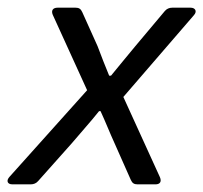

<svg xmlns="http://www.w3.org/2000/svg" viewBox="-52 -482 532 502"><path d="M-19.5 0H28.3C36.1 0 43 -2.9 47.9 -8.8L135.7 -107.4C161.1 -137.7 185.5 -164.1 207 -191.4H210.9C223.6 -164.1 235.4 -133.8 248 -106.4L290 -11.7C293.9 -2.9 298.8 0 307.6 0H354.5C366.2 0 371.1 -6.8 366.2 -18.6L270.5 -228.5L455.1 -442.4C463.9 -452.1 459 -461.9 446.3 -461.9H398.4C390.6 -461.9 383.8 -459 378.9 -453.1L301.8 -361.3C280.3 -335 258.8 -309.6 238.3 -284.2H233.4C222.7 -309.6 213.9 -333 203.1 -361.3L163.1 -450.2C159.2 -459 154.3 -461.9 145.5 -461.9H98.6C86.9 -461.9 81.1 -455.1 85.9 -443.4L175.8 -246.1L-27.3 -19.5C-36.1 -9.8 -33.2 0 -19.5 0Z"/></svg>

Font: Ed Sans Neue
Style: Italic
Weight: 400
Italic angle: -11°
Designer: Stephen Hutchings
Version: Version 1.004;PS 001.004;hotconv 1.0.88;makeotf.lib2.5.64775